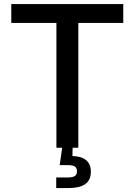

<svg xmlns="http://www.w3.org/2000/svg" viewBox="-20 -748 682 972"><path d="M37.1 -631.8V-727.5H604V-631.8H376.5V0H265.6V-631.8ZM264.6 204.1V150.4H323.2Q348.1 150.4 358.9 143.1Q369.6 135.7 369.6 119.1Q369.6 102.1 358.9 95Q348.1 87.9 323.2 87.9H282.2L297.9 -22.9H347.7V0L346.7 42Q392.6 43 416.3 63Q439.9 83 439.9 120.6Q439.9 164.1 411.4 184.1Q382.8 204.1 325.7 204.1Z"/></svg>

Font: Inter 20pt Medium
Style: Regular
Weight: 500
Version: Version 4.001;git-66647c0bb